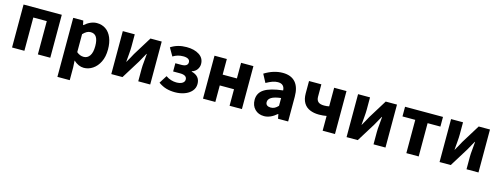

<svg xmlns="http://www.w3.org/2000/svg" viewBox="-20 -1401 6315 2435"><g transform="rotate(15 3138.0 -183.5)"><path d="M76 -564H578V0H415V-437H238V0H76Z M728 -564H860L872 -508H875Q957 -578 1037 -578Q1104 -578 1154 -543.5Q1204 -509 1231 -444Q1258 -379 1258 -291Q1258 -193 1224 -126Q1191 -59 1136.5 -22.5Q1082 14 1020 14Q950 14 885 -46L890 44V211H728ZM1091 -289Q1091 -367 1066.5 -406.5Q1042 -446 990 -446Q964 -446 940.5 -433.5Q917 -421 890 -393V-157Q932 -120 983 -120Q1032 -120 1061.5 -162.5Q1091 -205 1091 -289Z M1379 -564H1536V-402Q1536 -365 1531 -307L1522 -201H1525L1545 -237L1559 -261L1591 -320L1742 -564H1890V0H1733V-162Q1733 -204 1739 -258L1748 -363H1744L1711 -304L1678 -245L1526 0H1379Z M1998 -53 2063 -156Q2095 -133 2131.5 -122Q2168 -111 2201 -111Q2252 -111 2280.5 -129Q2309 -147 2309 -177Q2309 -235 2217 -235H2128V-343H2208Q2249 -343 2270 -357.5Q2291 -372 2291 -399Q2291 -426 2268.5 -440Q2246 -454 2204 -454Q2166 -454 2134 -445Q2102 -436 2069 -416L2009 -520Q2096 -578 2215 -578Q2317 -578 2381.5 -536Q2446 -494 2446 -417Q2446 -379 2423 -345.5Q2400 -312 2356 -299V-294Q2468 -266 2468 -161Q2468 -107 2433 -67Q2398 -27 2340.5 -6.5Q2283 14 2217 14Q2155 14 2102.5 -1Q2050 -16 1998 -53Z M2583 -564H2745V-359H2932V-564H3094V0H2932V-217H2745V0H2583Z M3219 -156Q3219 -246 3295 -295.5Q3371 -345 3538 -364Q3536 -404 3514 -426Q3492 -448 3448 -448Q3413 -448 3377 -435Q3341 -422 3296 -397L3239 -504Q3358 -578 3478 -578Q3587 -578 3644 -514Q3701 -450 3701 -325V0H3568L3557 -58H3552Q3469 14 3386 14Q3312 14 3265.5 -33Q3219 -80 3219 -156ZM3538 -162V-264Q3452 -254 3413 -229.5Q3374 -205 3374 -168Q3374 -140 3392 -126.5Q3410 -113 3441 -113Q3469 -113 3492 -125Q3515 -137 3538 -162Z M4054 -185Q3986 -185 3935 -207Q3882 -229 3853 -278Q3824 -327 3824 -402V-564H3986V-402Q3986 -357 4010.5 -335Q4035 -313 4089 -313Q4125 -313 4154 -320V-564H4316V0H4154V-194Q4108 -185 4054 -185Z M4468 -564H4625V-402Q4625 -365 4620 -307L4611 -201H4614L4634 -237L4648 -261L4680 -320L4831 -564H4979V0H4822V-162Q4822 -204 4828 -258L4837 -363H4833L4800 -304L4767 -245L4615 0H4468Z M5253 -437H5085V-564H5583V-437H5415V0H5253Z M5689 -564H5846V-402Q5846 -365 5841 -307L5832 -201H5835L5855 -237L5869 -261L5901 -320L6052 -564H6200V0H6043V-162Q6043 -204 6049 -258L6058 -363H6054L6021 -304L5988 -245L5836 0H5689Z"/></g></svg>

Font: Merged Yaku Han JP ExtraBold
Style: Regular
Weight: 800
Designer: Ryoko NISHIZUKA 西塚涼子 (kana, bopomofo & ideographs); Paul D. Hunt (Latin, Greek & Cyrillic); Sandoll Communications 산돌커뮤니
Foundry: Adobe
Version: Version 2.004